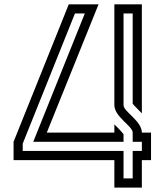

<svg xmlns="http://www.w3.org/2000/svg" viewBox="-20 -853 748 873"><path d="M583.3 -250V-208.3H625V-166.7H583.3V-41.7H541.7V-166.7H83.3V-200L320.8 -791.7H365.6L131.2 -208.3H541.7V-242.7C538.5 -247.9 530.2 -256.2 518.8 -268.8L500 -287.5V-250H192.7L428.1 -833.3H292.7L41.7 -208.3V-125H500V0H625V-125H666.7V-250H625C625 -303.2 541.7 -345.2 541.7 -375V-791.7H583.3V-381.2C590.5 -371.6 621.4 -342.3 625 -337.5V-833.3H500V-375C500 -321.8 583.3 -279.8 583.3 -250Z"/></svg>

Font: Sportrop
Style: Regular
Weight: 500
Version: Version 0.9